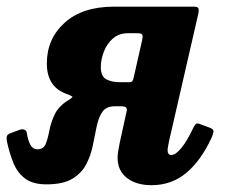

<svg xmlns="http://www.w3.org/2000/svg" viewBox="-68 -540 682 578"><path d="M-47 -113.5Q-48.5 -120 -47.8 -127.8Q-47 -135.5 -36.5 -139L-7 -150Q9 -153.5 12.5 -141Q20 -90.5 43.5 -90.5Q63 -90.5 69.5 -106.5Q76 -122.5 80.5 -146.5Q85 -170.5 96.5 -195.2Q108 -220 137 -238Q148.5 -245 150 -247.5Q151.5 -250 134.5 -256.5Q73 -277 73 -349Q73 -423 126.5 -471.5Q180 -520 275.5 -520H515Q527 -520 529.2 -515Q531.5 -510 528.5 -496.5L441 -115.5Q440 -110.5 438.2 -101Q436.5 -91.5 436.5 -88Q436.5 -73.5 447.5 -73.5Q461 -73.5 478.5 -95.2Q496 -117 512.5 -152.5Q518 -163.5 521.8 -167Q525.5 -170.5 536.5 -165.5L565 -155Q575.5 -150.5 574.8 -143.8Q574 -137 569 -125.5Q537 -56.5 492.8 -19.5Q448.5 17.5 388 17.5Q342.5 17.5 314.2 -4.2Q286 -26 286 -65.5Q286 -74 288 -86.5Q290 -99 292 -108L313 -204Q315 -212 311.8 -216Q308.5 -220 296 -220H277Q251.5 -220 240 -203Q228.5 -186 223 -159.2Q217.5 -132.5 211.5 -102.5Q205.5 -72.5 191.8 -45.8Q178 -19 150 -2Q122 15 72 15Q31.5 15 8.5 -1.8Q-14.5 -18.5 -26.8 -47.5Q-39 -76.5 -47 -113.5ZM360 -419.5Q363 -433.5 359.5 -436.8Q356 -440 345 -440H317Q290 -440 272 -424.2Q254 -408.5 244.8 -384.8Q235.5 -361 235.5 -338Q235.5 -310.5 251.5 -301.5Q267.5 -292.5 295.5 -292.5H320.5Q328 -292.5 330.5 -295.8Q333 -299 335 -309Z"/></svg>

Font: Besley* Narrow
Style: Bold Italic
Weight: 700
Width: 4
Italic angle: -13°
Designer: Owen Earl
Foundry: indestructible type*
Version: Version 3.000; ttfautohint (v1.8.3)